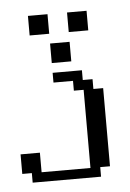

<svg xmlns="http://www.w3.org/2000/svg" viewBox="-39 -447 323 478"><g transform="rotate(-5 122.0 -207.5)"><path d="M23.9 0V-23.9H0V-72.8H48.3V-23.9H170.4V-219.2H146V-243.7H97.2V-268.1H170.4V-243.7H194.8V-219.2H219.2V-23.9H194.8V0ZM97.2 -292.5V-341.3H146V-292.5ZM48.3 -365.7V-414.6H97.2V-365.7ZM146 -365.7V-414.6H194.8V-365.7Z"/></g></svg>

Font: FS Mondwest Regular
Style: Regular
Weight: 400
Designer: NZWStudios2024
Foundry: https://fontstruct.com
Version: Version 1.0